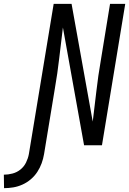

<svg xmlns="http://www.w3.org/2000/svg" viewBox="-150 -755 671 998"><path d="M-129 223 -130 153Q-108 153 -85 147Q-62 141 -43.5 126Q-25 111 -14.5 89.5Q-4 68 0 46L129 -735H222L332 -123Q342 -202 351 -281.5Q360 -361 374 -441L422 -735H501L380 0H287L177 -612Q167 -533 158 -453.5Q149 -374 135 -294L79 46Q75 70 66.5 93.5Q58 117 44 138.5Q30 160 10 177Q-10 194 -33.5 204.5Q-57 215 -81 219Q-105 223 -129 223Z"/></svg>

Font: Iosevka Fixed
Style: Italic
Weight: 400
Italic angle: -9°
Monospace: yes
Designer: Belleve Invis
Foundry: Belleve Invis
Version: Version 33.2.4